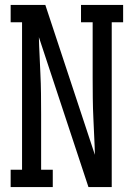

<svg xmlns="http://www.w3.org/2000/svg" viewBox="-20 -755 540 775"><path d="M23 0V-70H69V-665H23V-735H163L363 -130Q363 -139 362.5 -148Q362 -157 362 -165L357 -276Q355 -317 354.5 -358.5Q354 -400 354 -441V-665H307V-735H477V-665H431V0H337L137 -605Q137 -596 137.5 -587Q138 -578 138 -570L143 -459Q145 -418 145.5 -376.5Q146 -335 146 -294V-70H193V0Z"/></svg>

Font: Iosevka Curly Slab
Style: Regular
Weight: 400
Monospace: yes
Designer: Belleve Invis
Foundry: Belleve Invis
Version: Version 22.1.2; ttfautohint (v1.8.4)